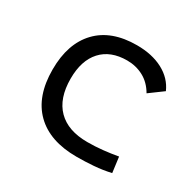

<svg xmlns="http://www.w3.org/2000/svg" viewBox="-122 -665 831 813"><g transform="rotate(30 293.0 -258.5)"><path d="M342.8 9.8Q211.4 9.8 140.9 -59.6Q70.3 -128.9 70.3 -259.8Q70.3 -386.7 137.5 -457Q204.6 -527.3 329.1 -527.3Q403.3 -527.3 456.3 -499.3Q509.3 -471.2 531.7 -419.9L465.3 -371.1Q441.9 -411.6 405.3 -431.2Q368.7 -450.7 325.2 -450.7Q244.6 -450.7 200.2 -402.1Q155.8 -353.5 155.8 -264.6Q155.8 -168 206.1 -117.4Q256.3 -66.9 351.1 -66.9Q388.7 -66.9 425.8 -70.8Q462.9 -74.7 498.5 -81.1L508.3 -5.9Q468.3 3.4 425.8 6.6Q383.3 9.8 342.8 9.8Z"/></g></svg>

Font: Cascadia Code PL SemiLight
Style: Regular
Weight: 350
Monospace: yes
Designer: Aaron Bell
Foundry: Saja Typeworks
Version: Version 2404.023; ttfautohint (v1.8.4)